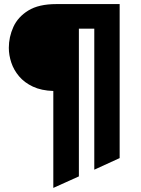

<svg xmlns="http://www.w3.org/2000/svg" viewBox="-20 -720 689 940"><path d="M241 200V-274.6Q182.6 -276.4 141.1 -295.9Q99.5 -315.5 73.5 -346.3Q47.4 -377.1 35.3 -413.6Q23.2 -450.2 23.2 -485.8Q23.2 -538.7 45.4 -587.9Q67.6 -637 118.5 -668.5Q169.4 -700 255.8 -700H565.8V54L441.6 110.8V-579.6H366.2V143.6Z"/></svg>

Font: Overpass
Style: Regular
Weight: 400
Designer: Delve Withrington, Dave Bailey, Thomas Jockin
Foundry: Delve Fonts LLC
Version: Version 4.000